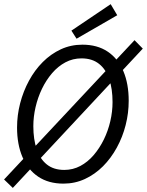

<svg xmlns="http://www.w3.org/2000/svg" viewBox="-24 -887 719 940"><path d="M38.7 33 -4.1 -8.3 634.6 -690.3 675.1 -649ZM286.3 12Q213.7 12 163 -22.1Q112.3 -56.2 85.9 -118.2Q59.5 -180.2 59.5 -262.6Q59.5 -323 74.7 -381.5Q89.8 -440 118 -492Q146.1 -544 185.5 -583.4Q224.8 -622.8 273.8 -645.6Q322.8 -668.3 379.4 -668.3Q452.6 -668.3 503.3 -634.2Q553.9 -600.2 580 -538.5Q606.1 -476.8 606.1 -393.7Q606.1 -333.3 591.2 -274.8Q576.4 -216.3 547.9 -164.3Q519.5 -112.3 480.2 -72.9Q440.8 -33.5 391.8 -10.7Q342.8 12 286.3 12ZM290.7 -55.1Q333.1 -55.1 369.4 -74.5Q405.7 -93.9 434.6 -127.6Q463.5 -161.4 484.4 -204Q505.2 -246.7 516.1 -293.8Q527 -340.9 527 -387.3Q527 -451.4 510.8 -499.5Q494.5 -547.7 460.8 -574.4Q427 -601.2 374.9 -601.2Q332.6 -601.2 296.2 -581.8Q259.9 -562.4 231 -528.7Q202.1 -494.9 181.5 -452.3Q161 -409.6 150.1 -362.5Q139.2 -315.5 139.2 -269.1Q139.2 -204.9 155.5 -156.8Q171.7 -108.7 205.2 -81.9Q238.6 -55.1 290.7 -55.1ZM350.8 -697.5 325.6 -737 517.9 -866.6 550 -812.4Z"/></svg>

Font: Source Sans Variable
Style: Italic
Weight: 200
Italic angle: -11°
Designer: Paul D. Hunt
Foundry: Adobe Systems Incorporated
Version: Version 3.006;hotconv 1.0.111;makeotfexe 2.5.65597